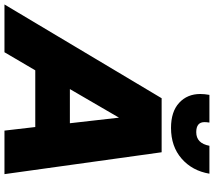

<svg xmlns="http://www.w3.org/2000/svg" viewBox="-125 -889 958 860"><g transform="rotate(90 354.0 -459.0)"><path d="M702 -918Q689 -841 634.5 -793.5Q580 -746 497 -746Q424 -746 384.5 -782.5Q345 -819 345 -877Q345 -896 349 -918H473Q471 -905 471 -896Q471 -859 516 -859Q566 -859 577 -918ZM-56 0 364 -704H606L704 0H509L493 -138H239L158 0ZM323 -293H476L451 -513Z"/></g></svg>

Font: Prodigy Sans ExtraBold
Style: Italic
Weight: 800
Italic angle: -13°
Designer: Wei Huang
Foundry: Wei Huang
Version: Version 1.003; ttfautohint (v1.8.3)